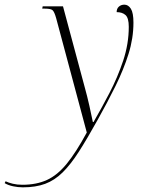

<svg xmlns="http://www.w3.org/2000/svg" viewBox="-157 -563 612 823"><path d="M-59 240Q-80 240 -101 235.5Q-122 231 -137 222L-133 214Q-121 220 -102.5 224.5Q-84 229 -61 229Q-1 229 44 208.5Q89 188 129 139Q169 90 215 5L84 -484Q76 -513 68 -519.5Q60 -526 36 -526H24L26 -536H113L207 -186Q217 -150 226 -110Q235 -70 241 -40H244Q277 -97 312 -164Q347 -231 371 -303Q395 -375 395 -448Q395 -486 381 -498.5Q367 -511 343 -511Q343 -526 352.5 -534.5Q362 -543 376 -543Q393 -543 404 -525.5Q415 -508 415 -466Q415 -399 394 -332Q373 -265 338.5 -195Q304 -125 262 -50Q217 31 181.5 86.5Q146 142 111.5 176Q77 210 36.5 225Q-4 240 -59 240Z"/></svg>

Font: Noto Serif Display SemiCondensed ExtraLight
Style: Italic
Weight: 200
Width: 4
Italic angle: -12°
Designer: Monotype Design Team
Foundry: Monotype Imaging Inc.
Version: Version 2.009